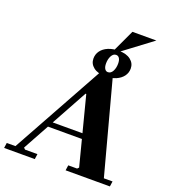

<svg xmlns="http://www.w3.org/2000/svg" viewBox="-212 -1084 1072 1206"><g transform="rotate(20 324.0 -480.5)"><path d="M161 0H-44L-39 -35H19L370 -670H440L610 -35H668L663 0H367L372 -35H431L441 -45L325 -495H320L73 -45L83 -35H166ZM161 -255H487L482 -220H156ZM425 -820Q476 -820 504.5 -797.5Q533 -775 533 -740Q533 -711 516 -688.5Q499 -666 469 -653Q439 -640 399 -640Q348 -640 319.5 -662.5Q291 -685 291 -720Q291 -749 307.5 -771.5Q324 -794 354.5 -807Q385 -820 425 -820ZM405 -670Q425 -670 436.5 -691.5Q448 -713 448 -742Q448 -765 440 -777.5Q432 -790 418 -790Q399 -790 387.5 -768.5Q376 -747 376 -718Q376 -695 384 -682.5Q392 -670 405 -670ZM624 -961 424 -811H394L464 -961Z"/></g></svg>

Font: Brygada 1918
Style: Bold Italic
Weight: 700
Italic angle: -8°
Designer: Mateusz Machalski | Borys Kosmynka | Przemek Hoffer
Foundry: NIEPODLEGLA 2018
Version: Version 3.006